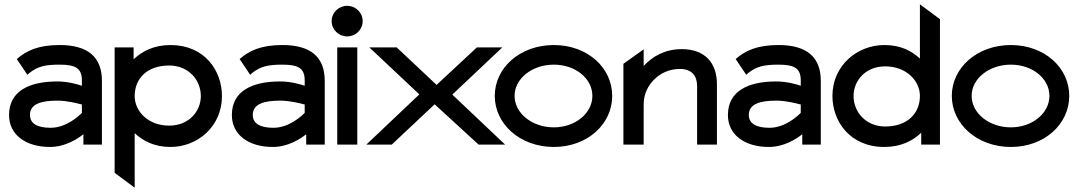

<svg xmlns="http://www.w3.org/2000/svg" viewBox="-20 -671 5006 891"><path d="M22 -137C22 -46 99 11 212 11C281 11 338 -25 367 -48V0H453V-296C453 -407 387 -462 257 -462C157 -462 103 -436 58 -397L107 -324L116 -332C155 -363 190 -371 257 -371C332 -371 360 -353 360 -298V-273C337 -281 293 -293 246 -293C118 -293 22 -250 22 -137ZM119 -138C119 -189 172 -204 246 -204C293 -204 340 -191 360 -186V-147C348 -135 289 -78 215 -78C154 -78 119 -97 119 -138Z M512 131 605 200V-53C644 -17 696 11 771 11C897 11 1010 -84 1010 -225C1010 -343 930 -462 771 -462C695 -462 641 -434 600 -396V-451H512ZM605 -225C605 -308 664 -367 765 -367C854 -367 912 -301 912 -225C912 -156 858 -88 765 -88C666 -88 605 -156 605 -225Z M1056 -137C1056 -46 1133 11 1246 11C1315 11 1372 -25 1401 -48V0H1487V-296C1487 -407 1421 -462 1291 -462C1191 -462 1137 -436 1092 -397L1141 -324L1150 -332C1189 -363 1224 -371 1291 -371C1366 -371 1394 -353 1394 -298V-273C1371 -281 1327 -293 1280 -293C1152 -293 1056 -250 1056 -137ZM1153 -138C1153 -189 1206 -204 1280 -204C1327 -204 1374 -191 1394 -186V-147C1382 -135 1323 -78 1249 -78C1188 -78 1153 -97 1153 -138Z M1519 -573C1519 -533 1552 -502 1591 -502C1630 -502 1663 -533 1663 -573C1663 -613 1630 -644 1591 -644C1552 -644 1519 -613 1519 -573ZM1545 0H1638V-451H1545Z M1680 0H1798L1997 -187L2201 0H2324L2079 -232L2311 -451H2193L2006 -277L1821 -451H1694L1926 -233Z M2276 -226C2276 -95 2394 11 2550 11C2706 11 2821 -95 2821 -226C2821 -357 2706 -462 2550 -462C2394 -462 2276 -357 2276 -226ZM2368 -226C2368 -307 2450 -371 2550 -371C2650 -371 2729 -307 2729 -226C2729 -145 2649 -80 2550 -80C2450 -80 2368 -145 2368 -226Z M2873 0H2967V-186C2967 -237 2989 -277 3019 -305C3045 -330 3084 -351 3135 -351C3190 -351 3215 -320 3215 -271V0H3307V-281C3307 -376 3254 -443 3144 -443C3065 -443 3008 -409 2967 -365V-442L2873 -375Z M3358 -137C3358 -46 3435 11 3548 11C3617 11 3674 -25 3703 -48V0H3789V-296C3789 -407 3723 -462 3593 -462C3493 -462 3439 -436 3394 -397L3443 -324L3452 -332C3491 -363 3526 -371 3593 -371C3668 -371 3696 -353 3696 -298V-273C3673 -281 3629 -293 3582 -293C3454 -293 3358 -250 3358 -137ZM3455 -138C3455 -189 3508 -204 3582 -204C3629 -204 3676 -191 3696 -186V-147C3684 -135 3625 -78 3551 -78C3490 -78 3455 -97 3455 -138Z M3843 -226C3843 -108 3924 11 4084 11C4160 11 4215 -17 4255 -55V0H4342V-582L4249 -651V-399C4211 -435 4159 -462 4084 -462C3958 -462 3843 -367 3843 -226ZM3941 -226C3941 -295 3995 -363 4088 -363C4187 -363 4249 -295 4249 -226C4249 -143 4189 -84 4088 -84C3999 -84 3941 -150 3941 -226Z M4397 -226C4397 -95 4515 11 4671 11C4827 11 4942 -95 4942 -226C4942 -357 4827 -462 4671 -462C4515 -462 4397 -357 4397 -226ZM4489 -226C4489 -307 4571 -371 4671 -371C4771 -371 4850 -307 4850 -226C4850 -145 4770 -80 4671 -80C4571 -80 4489 -145 4489 -226Z"/></svg>

Font: Charger Sport
Style: BdExt
Weight: 700
Designer: Jasper
Foundry: Cannot Into Space Fonts
Version: Version 1.1